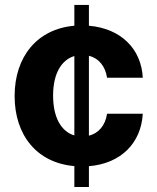

<svg xmlns="http://www.w3.org/2000/svg" viewBox="-20 -747 627 767"><path d="M277 0H335.2V-83.1C463.8 -93.8 543.7 -175.8 550.4 -292.6H407.7C400.6 -245 373.2 -214.5 335.2 -204.9V-524.1C375.4 -514.2 400.9 -481.5 407.7 -436.4H550.4C544.4 -553.6 461.3 -633.5 335.2 -644.2V-727.3H277V-644.2C128.6 -631.4 38.4 -520.6 38.4 -363.3C38.4 -207.4 127.1 -96.2 277 -83.5ZM192.1 -365.4C192.1 -452.1 224.8 -507.5 277 -523.1V-206C224.4 -221.6 192.1 -277.7 192.1 -365.4Z"/></svg>

Font: Margiela Sans
Style: Bold
Weight: 700
Designer: Stefan Endress, Andreas Faust
Version: Version 1.100;FEAKit 1.0